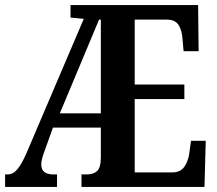

<svg xmlns="http://www.w3.org/2000/svg" viewBox="-20 -734 853 754"><path d="M0 0V-49H9Q31 -49 47.5 -68.5Q64 -88 82 -128L309 -660L257 -665V-714H758L760 -533H701L697 -578Q695 -614 681.5 -635.5Q668 -657 635 -657H509V-402H704V-345H509V-57H657Q689 -57 704.5 -80Q720 -103 724 -136L730 -181H788L783 0H300V-49H321Q347 -49 361.5 -62.5Q376 -76 376 -117V-233H188L155 -141Q142 -107 142 -88Q142 -49 190 -49H204V0ZM215 -289H376V-657H369Z"/></svg>

Font: Noto Serif Armenian ExtraCondensed
Style: Bold
Weight: 700
Width: 2
Designer: Monotype Design Team
Foundry: Monotype Imaging Inc.
Version: Version 2.008; ttfautohint (v1.8.4.7-5d5b)